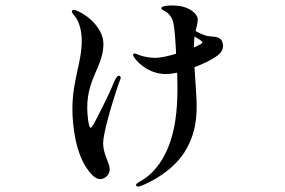

<svg xmlns="http://www.w3.org/2000/svg" viewBox="-20 -640 1040 700"><path d="M791 -485C785 -510 755 -505 735 -509C720 -513 705 -520 693 -527L696 -539C698 -549 701 -559 701 -568C701 -590 674 -608 649 -615C636 -619 617 -620 604 -620C596 -620 568 -619 568 -610C568 -607 572 -604 580 -600C593 -594 609 -577 613 -552C616 -536 620 -494 622 -444C592 -435 563 -429 546 -429C532 -429 502 -432 481 -442C475 -444 473 -445 470 -445C468 -445 465 -443 465 -440C465 -438 467 -435 471 -428C491 -401 532 -370 585 -370C597 -370 611 -372 626 -375C626 -356 627 -337 627 -318C627 -283 625 -237 619 -200C602 -89 554 -11 486 24C477 30 476 32 476 35C476 38 479 40 484 40C487 40 489 39 496 37C535 21 607 -16 652 -84C688 -141 697 -195 697 -255C697 -286 692 -345 689 -395C724 -408 755 -424 771 -436C783 -445 793 -456 793 -473C793 -476 793 -480 791 -485ZM414 -364C408 -364 402 -355 396 -342C381 -301 330 -203 323 -190C316 -178 313 -174 311 -174C302 -174 298 -227 298 -247C298 -356 357 -398 357 -480C357 -531 309 -579 265 -599C257 -603 252 -604 249 -604C244 -604 242 -601 242 -598C242 -596 243 -594 245 -591C247 -588 249 -586 251 -583C270 -562 278 -524 278 -492C278 -410 244 -349 244 -242C244 -185 255 -77 304 -16C314 -4 327 13 346 13C360 13 380 -1 380 -22C380 -48 356 -76 356 -118C356 -150 382 -245 413 -336C417 -346 420 -353 420 -357C420 -361 417 -364 414 -364ZM706 -476C701 -473 694 -470 687 -467C687 -480 688 -494 689 -507C698 -502 705 -497 710 -494C714 -491 718 -488 718 -485C718 -482 712 -479 706 -476Z"/></svg>

Font: Shippori Mincho OTF SemiBold
Style: Regular
Weight: 600
Designer: FONTDASU
Foundry: FONTDASU / Google Inc. / but / Adobe
Version: Version 3.300;hotconv 1.0.109;makeotfexe 2.5.65596